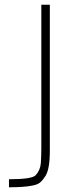

<svg xmlns="http://www.w3.org/2000/svg" viewBox="-20 -720 320 813"><path d="M191 -700V-81Q191 -3 172 26Q161 43 150 52.5Q139 62 116 66Q82 73 18 73V39Q115 39 131 22Q151 0 153 -30.5Q155 -61 155 -96V-700Z"/></svg>

Font: Titillium Web ExtraLight
Style: Regular
Weight: 275
Version: Version 1.002;PS 57.000;hotconv 1.0.70;makeotf.lib2.5.55311